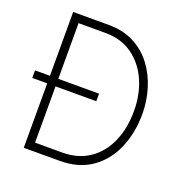

<svg xmlns="http://www.w3.org/2000/svg" viewBox="-126 -815 899 930"><g transform="rotate(20 323.5 -350.0)"><path d="M95 0V-332H18V-371H95V-700H280Q353 -700 409 -671Q465 -642 502.5 -592.5Q540 -543 559.5 -480Q579 -417 579 -350Q579 -254 545.5 -174.5Q512 -95 445.5 -47.5Q379 0 280 0ZM138 -42H277Q359 -42 417 -81.5Q475 -121 505.5 -190.5Q536 -260 536 -350Q536 -434 505.5 -504Q475 -574 417 -616Q359 -658 277 -658H138V-371H348V-332H138Z"/></g></svg>

Font: Haskoy ExtraLight
Style: Regular
Weight: 200
Designer: Ertekin Erdin
Foundry: Ertekin Erdin
Version: Version 2.000; ttfautohint (v1.8.4.7-5d5b)